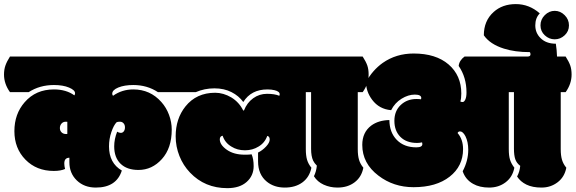

<svg xmlns="http://www.w3.org/2000/svg" viewBox="-62 -932 2872 958"><path d="M268.1 -263.2Q272.5 -263.2 273.9 -263.7V-324.2Q272.5 -324.7 266.6 -324.7Q252.9 -324.7 244.9 -315.4Q236.8 -306.2 236.8 -293Q236.8 -279.8 245.4 -271.5Q253.9 -263.2 268.1 -263.2ZM545.9 -81.1Q519 3.9 416 3.9Q358.4 3.9 321.3 -31.7Q284.2 -67.4 284.2 -123V-145Q258.8 -145 258.8 -116.2Q258.8 -103.5 262.7 -88.9Q241.2 -79.1 206.1 -79.1Q120.1 -79.1 64.9 -135.5Q9.8 -191.9 9.8 -277.6Q9.8 -363.3 61 -421.9Q116.2 -485.8 207 -485.8Q268.6 -485.8 309.1 -456.1Q312.5 -460.9 312.5 -466.8Q312.5 -482.4 282.5 -495.1Q252.4 -507.8 207 -507.8Q136.2 -507.8 81.1 -472.2H-12.2Q-42 -513.7 -42 -560.1Q-42 -585 -34.9 -605.2Q-27.8 -625.5 -12.2 -649.9H806.2Q824.2 -622.1 830.3 -604Q836.4 -585.9 836.4 -560.1Q836.4 -514.2 806.2 -472.2H726.1Q672.4 -507.8 603 -507.8Q558.6 -507.8 528.3 -495.4Q498 -482.9 498 -464.4Q498 -458 502 -454.1Q546.4 -485.8 603 -485.8Q687.5 -485.8 743.2 -422.9Q768.1 -395 781.5 -358.6Q794.9 -322.3 794.9 -285.2Q794.9 -192.9 745.8 -138.4Q696.8 -84 628.9 -84Q571.3 -84 539.6 -115Q507.8 -146 507.8 -201.7Q507.8 -237.3 522.5 -274.9Q531.7 -269 540.8 -269Q549.8 -269 555.7 -276.6Q561.5 -284.2 561.5 -296.6Q561.5 -309.1 554.4 -316.9Q547.4 -324.7 536.6 -324.7Q525.9 -324.7 520 -322.3Q505.4 -307.6 493.7 -273.2Q481.9 -238.8 481.9 -201.7Q481.9 -118.2 545.9 -81.1Z M1193.4 -162.1Q1203.6 -138.7 1203.6 -103Q1203.6 -55.2 1168.7 -24.2Q1133.8 6.8 1072.3 6.8Q960 6.8 886.2 -70.8Q852.1 -106.4 833.3 -153.6Q814.5 -200.7 814.5 -252Q814.5 -339.8 863.3 -400.9Q918 -469.2 1011.7 -469.2Q1052.7 -469.2 1092.3 -445.8Q1131.3 -421.9 1151.4 -380.9H1155.3Q1170.4 -419.4 1201.2 -441.7Q1231.9 -463.9 1270.3 -463.9Q1308.6 -463.9 1331.5 -454.1Q1333.5 -457.5 1333.5 -461.9Q1333.5 -475.6 1308.1 -481.9Q1292.5 -485.8 1272.5 -485.8Q1190.9 -485.8 1151.9 -422.9Q1129.9 -453.6 1093 -472.4Q1056.2 -491.2 1007.6 -491.2Q959 -491.2 914.6 -472.2H799.8Q770 -513.7 770 -560.1Q770 -585 777.1 -605.2Q784.2 -625.5 799.8 -649.9H1488.3Q1504.9 -624 1511.5 -605Q1518.1 -585.9 1518.1 -560.1Q1518.1 -513.7 1488.3 -472.2H1463.9V-188Q1463.9 -155.8 1470.2 -134.5Q1476.6 -113.3 1491.7 -95.2Q1482.4 -48.3 1447.3 -22.2Q1412.1 3.9 1358.9 3.9Q1305.7 3.9 1269.5 -25.4Q1225.6 -61 1225.6 -127V-170.9Q1247.1 -181.2 1265.4 -200.7Q1283.7 -220.2 1283.7 -235.8Q1283.7 -251.5 1271.5 -253.9Q1259.3 -219.2 1228 -200.7Q1198.2 -182.1 1160.2 -182.1Q1122.1 -182.1 1093.3 -200.2Q1060.5 -219.2 1048.8 -254.9Q1034.7 -252 1034.7 -236.8Q1034.7 -209.5 1069.6 -184.8Q1104.5 -160.2 1158.7 -160.2H1167.5Q1181.6 -160.2 1193.4 -162.1Z M1723.1 -188Q1723.1 -155.8 1729.5 -134.5Q1735.8 -113.3 1751 -95.2Q1742.2 -48.8 1707.5 -22.5Q1672.9 3.9 1622.1 3.9Q1585 3.9 1553.2 -10.5Q1521.5 -24.9 1504.4 -52.7Q1516.1 -76.2 1519 -105.5Q1505.9 -118.7 1500.5 -130.4Q1490.2 -152.3 1490.2 -189.5V-472.2H1465.3Q1435.5 -513.7 1435.5 -560.1Q1435.5 -585 1442.6 -605.2Q1449.7 -625.5 1465.3 -649.9H1747.6Q1764.2 -624 1770.8 -605Q1777.3 -585.9 1777.3 -560.1Q1777.3 -513.7 1747.6 -472.2H1723.1Z M2634.8 -805.4Q2634.8 -835 2656.2 -856.4Q2677.7 -877.9 2705.8 -877.9Q2733.9 -877.9 2755.4 -856.4Q2776.9 -835 2776.9 -805.4Q2776.9 -775.9 2755.4 -755.9Q2733.9 -735.8 2705.8 -735.8Q2677.7 -735.8 2656.2 -755.9Q2634.8 -775.9 2634.8 -805.4ZM1889.6 -382.3Q1830.1 -387.2 1794.9 -434.1Q1764.2 -475.1 1764.2 -522.9Q1796.9 -582 1847.7 -618.2Q1914.6 -665 2002 -665Q2112.8 -665 2176.3 -610.4Q2239.7 -555.7 2239.7 -465.3Q2239.7 -439.9 2234.9 -425.8Q2238.8 -422.9 2246.3 -422.9Q2253.9 -422.9 2259.8 -435.5Q2265.6 -448.2 2265.6 -470.7Q2265.6 -546.4 2226.6 -603Q2229.5 -630.4 2255.9 -649.9H2570.3Q2585 -649.9 2585 -661.1Q2585 -667 2582 -671.9Q2506.8 -671.9 2452.1 -689.5Q2382.8 -711.4 2352.1 -755.9Q2352.1 -828.1 2400.9 -872.1Q2444.8 -911.6 2511.7 -911.6Q2578.6 -911.6 2631.3 -865.2Q2608.9 -842.8 2608.9 -805.4Q2608.9 -768.1 2634.3 -742.7Q2662.1 -713.9 2711.4 -713.9Q2716.3 -682.6 2717.3 -649.9H2760.3Q2776.9 -624 2783.4 -605Q2790 -585.9 2790 -560.1Q2790 -513.7 2760.3 -472.2H2735.8V-188Q2735.8 -155.8 2742.2 -134.5Q2748.5 -113.3 2763.7 -95.2Q2754.9 -48.8 2720.2 -22.5Q2685.5 3.9 2640.1 3.9Q2594.7 3.9 2564.5 -11Q2534.2 -25.9 2518.1 -51.3Q2531.2 -75.7 2533.7 -104.5Q2515.6 -118.2 2509 -137.7Q2502.4 -157.2 2502.4 -189.5V-472.2H2476.6V-188Q2476.6 -154.8 2482.9 -134.8Q2489.3 -114.7 2504.4 -95.2Q2495.6 -48.8 2460.9 -22.5Q2426.3 3.9 2378.7 3.9Q2331.1 3.9 2298.8 -14.6Q2260.3 -36.1 2246.6 -77.6Q2274.4 -129.9 2274.4 -184.6Q2274.4 -224.1 2260.3 -252.4Q2247.6 -276.4 2233.4 -276.4Q2224.1 -276.4 2221.2 -268.1Q2248.5 -236.8 2248.5 -188Q2248.5 -103 2181.6 -50.5Q2114.7 2 2001.5 2Q1901.4 2 1826.2 -55.7Q1745.6 -116.7 1745.6 -209Q1745.6 -271.5 1790 -305.2Q1826.2 -332 1880.9 -333Q1881.3 -271.5 1917.7 -234.1Q1954.1 -196.8 2015.6 -196.8Q2045.4 -196.8 2045.4 -213.4Q2045.4 -217.3 2043.9 -221.7Q2032.7 -218.8 2019 -218.8Q1965.8 -218.8 1935.8 -249Q1905.8 -279.3 1905.8 -328.9Q1905.8 -378.4 1937.5 -408.2Q1969.2 -438 2015.6 -438Q2032.2 -438 2038.6 -436.5Q2040 -439.5 2040 -442.9Q2040 -460 2007.6 -460Q1975.1 -460 1941.7 -439.5Q1908.2 -418.9 1889.6 -382.3Z"/></svg>

Font: Modak
Style: Regular
Weight: 400
Version: Version 1.036;PS Version 1.000;hotconv 1.0.79;makeotf.lib2.5